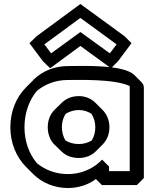

<svg xmlns="http://www.w3.org/2000/svg" viewBox="-20 -895 773 965"><path d="M220 -256C220 -221 232 -190 253 -169L289 -134L290 -133C312 -112 341 -101 376 -101C410 -101 440 -113 461 -134L496 -169L497 -170C518 -192 530 -221 530 -256C530 -291 516 -322 495 -343L460 -378L459 -379C437 -400 409 -412 376 -412C342 -412 312 -400 290 -378L254 -343C233 -322 220 -291 220 -256ZM291 -256C291 -282 298 -304 310 -323C328 -334 351 -342 376 -342C400 -342 421 -335 440 -323C451 -305 459 -282 459 -256C459 -231 453 -208 441 -189C423 -178 401 -171 376 -171C350 -171 327 -178 309 -189C298 -207 291 -230 291 -256ZM632 -454V-35H528V-58L493 -93L479 -79C440 -44 384 -20 322 -20C260 -20 207 -41 165 -75C125 -124 103 -186 103 -256C103 -326 126 -391 165 -438C208 -473 261 -493 322 -493C376 -493 554 -499 631 -463C632 -460 632 -457 632 -454ZM703 -454C703 -465 699 -474 691 -482L690 -483L655 -518C600 -573 382 -563 322 -563C252 -563 192 -537 147 -493V-492L111 -456C61 -406 32 -335 32 -256C32 -177 61 -107 110 -57L111 -56L146 -21C190 23 251 50 322 50C376 50 424 33 462 5L492 35H668L703 0ZM203 -672 384 -805 566 -672 532 -627 384 -734 237 -627ZM164 -713 128 -678 196 -587 232 -552 384 -664 538 -552 573 -587 641 -678 606 -713 384 -875Z"/></svg>

Font: Hussar Press
Style: Bold
Weight: 700
Foundry: Cannot Into Space Fonts
Version: Version 1.43